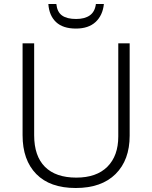

<svg xmlns="http://www.w3.org/2000/svg" viewBox="-20 -931 762 961"><path d="M629 -252Q629 -130 558.5 -60Q488 10 359 10Q230 10 161.5 -60Q93 -130 93 -254V-714H151V-254Q151 -150 205 -96Q259 -42 362 -42Q463 -42 517.5 -96.5Q572 -151 572 -248V-714H629ZM500 -911Q494 -854 458.5 -821Q423 -788 360 -788Q295 -788 260.5 -820.5Q226 -853 222 -911H262Q266 -871 290.5 -853.5Q315 -836 361 -836Q404 -836 429.5 -854Q455 -872 460 -911Z"/></svg>

Font: RS Noto Sans Light
Style: Regular
Weight: 300
Designer: Monotype Design Team
Foundry: Monotype Imaging Inc.
Version: Version 3.10